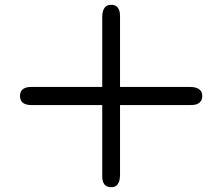

<svg xmlns="http://www.w3.org/2000/svg" viewBox="-20 -653 934 806"><path d="M111.8 -288.1H409.2V-580.1Q409.2 -633.3 446.8 -632.8Q483.9 -632.8 483.9 -585V-288.1H775.9Q829.1 -288.1 829.1 -250Q829.1 -224.1 804.2 -214.8Q795.4 -211.9 776.9 -211.9H483.9V80.1Q483.9 133.3 446.8 132.8Q408.7 132.8 409.2 85.9V-211.9H112.8Q64 -211.9 64 -250Q64 -288.1 111.8 -288.1Z"/></svg>

Font: CMU Concrete
Style: Bold
Weight: 700
Version: Version 0.7.0